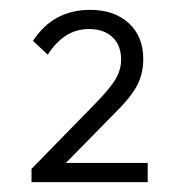

<svg xmlns="http://www.w3.org/2000/svg" viewBox="-20 -707 369 390"><path d="M44 -364 174 -497Q205 -529 215.5 -547.5Q226 -566 226 -586Q226 -615 208.5 -631.5Q191 -648 161 -648Q135 -648 114.5 -635Q94 -622 77 -596L47 -624Q68 -656 97 -671.5Q126 -687 163 -687Q212 -687 241.5 -660Q271 -633 271 -587Q271 -557 258 -532.5Q245 -508 208 -472L102 -364ZM44 -337V-364L81 -376H280V-337Z"/></svg>

Font: Outfit Thin ExtraLight
Style: Regular
Weight: 250
Version: Version 1.100;gftools[0.9.27]